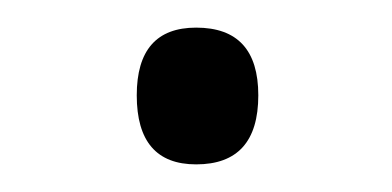

<svg xmlns="http://www.w3.org/2000/svg" viewBox="-20 -562 284 139"><path d="M79 -493Q79 -542 122 -542Q167 -542 167 -493Q167 -443 122 -443Q79 -443 79 -493Z"/></svg>

Font: Noto Sans Light
Style: Regular
Weight: 300
Designer: Monotype Design Team
Foundry: Monotype Imaging Inc.
Version: Version 2.007